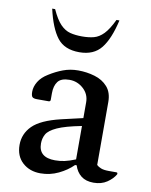

<svg xmlns="http://www.w3.org/2000/svg" viewBox="-82 -768 658 838"><g transform="rotate(10 247.5 -348.5)"><path d="M155 10Q107 10 75.5 -18.5Q44 -47 44 -97Q44 -146 79.5 -181.5Q115 -217 203 -238L298 -260V-330Q298 -366 271.5 -390Q245 -414 210 -414Q173 -414 158.5 -395Q144 -376 144 -343V-311L139 -306H84Q69 -306 63.5 -311.5Q58 -317 58 -335Q58 -357 71.5 -379.5Q85 -402 113 -419Q143 -438 174 -449.5Q205 -461 240 -461Q278 -461 313.5 -450.5Q349 -440 371 -415Q393 -390 393 -348V-69Q400 -62 412.5 -57Q425 -52 447 -52H482L486 -50V-44Q474 -23 449.5 -6.5Q425 10 390 10Q356 10 335 -6.5Q314 -23 305 -52H298Q272 -26 234.5 -8Q197 10 155 10ZM135 -119Q135 -57 208 -57Q230 -57 250.5 -61.5Q271 -66 298 -77V-225Q226 -211 191 -195Q156 -179 145.5 -160.5Q135 -142 135 -119ZM230 -540Q164 -540 132 -581.5Q100 -623 81 -707H94Q114 -663 134 -642.5Q154 -622 177 -616Q200 -610 230 -610Q260 -610 282.5 -616Q305 -622 325 -642.5Q345 -663 366 -707H379Q360 -623 327 -581.5Q294 -540 230 -540Z"/></g></svg>

Font: Spectral Medium
Style: Regular
Weight: 500
Designer: Jean-Baptiste Levee
Foundry: Production Type
Version: Version 2.001